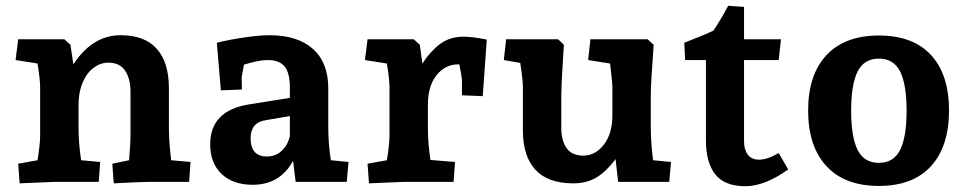

<svg xmlns="http://www.w3.org/2000/svg" viewBox="-20 -630 3351 665"><path d="M43 -63 110 -75Q119 -131 119 -160V-329Q119 -354 110 -410L34 -422L43 -494H203L224 -475L234 -407Q300 -508 398 -508Q481 -508 523 -461Q565 -414 565 -324V-190Q565 -137 573 -75L640 -69L635 0H492Q474 0 374 5L369 -63L427 -75Q432 -133 432 -160V-312Q432 -357 413.5 -385Q395 -413 355 -413Q328 -413 304 -395Q280 -377 266 -343.5Q252 -310 252 -266V-190Q252 -133 261 -75L327 -69L322 0H167L48 5Z M708 -130Q708 -246 840 -268L984 -291V-326Q984 -377 966 -399.5Q948 -422 907 -422Q875 -422 825 -406L817 -363L818 -320L745 -317L731 -482Q776 -493 827.5 -500.5Q879 -508 913 -508Q1011 -508 1064 -460.5Q1117 -413 1117 -324V-190Q1117 -131 1126 -75L1187 -69L1181 0H1004L995 -73Q950 10 855 10Q787 10 747.5 -27.5Q708 -65 708 -130ZM905 -88Q934 -88 955 -107Q976 -126 984 -158V-228L902 -214Q874 -210 861 -194Q848 -178 848 -151Q848 -88 905 -88Z M1253 -63 1320 -75Q1329 -131 1329 -160V-329Q1329 -354 1320 -410L1244 -422L1253 -494H1413L1434 -475L1443 -410Q1470 -452 1504 -477.5Q1538 -503 1586 -503Q1614 -503 1666 -493L1652 -297L1580 -300V-354Q1580 -360 1571 -407H1566Q1522 -407 1492 -369.5Q1462 -332 1462 -267V-190Q1462 -132 1471 -76L1556 -69L1551 0H1377L1258 5Z M1791 -179V-329Q1791 -353 1782 -412L1725 -422L1733 -494H1913L1933 -475L1930 -427Q1924 -331 1924 -299V-187Q1924 -143 1942.5 -117Q1961 -91 2000 -91Q2042 -91 2071.5 -129Q2101 -167 2101 -231V-329Q2101 -344 2093 -410L2017 -422L2025 -494H2223L2244 -475Q2234 -340 2234 -299V-190Q2234 -136 2242 -75L2304 -69L2298 0H2121L2112 -79Q2083 -39 2048.5 -17Q2014 5 1965 5Q1878 5 1834.5 -42Q1791 -89 1791 -179Z M2425 -144V-422H2353L2350 -482Q2420 -509 2451 -524Q2478 -564 2502 -610L2557 -606V-494H2685L2677 -422H2557V-140Q2557 -112 2570 -94.5Q2583 -77 2609 -77Q2638 -77 2677 -100L2710 -43Q2628 15 2562 15Q2490 15 2457.5 -26Q2425 -67 2425 -144Z M2779 -247Q2779 -371 2842.5 -439Q2906 -507 3024 -507Q3142 -507 3204.5 -439.5Q3267 -372 3267 -247Q3267 -123 3204.5 -54.5Q3142 14 3024 14Q2906 14 2842.5 -54.5Q2779 -123 2779 -247ZM3120 -247Q3120 -338 3097.5 -382.5Q3075 -427 3024 -427Q2973 -427 2950.5 -382.5Q2928 -338 2928 -247Q2928 -155 2950.5 -110.5Q2973 -66 3024 -66Q3075 -66 3097.5 -110.5Q3120 -155 3120 -247Z"/></svg>

Font: Andada Pro ExtraBold
Style: Regular
Weight: 800
Designer: Carolina Giovagnoli
Foundry: Huerta Tipografica
Version: Version 3.005; ttfautohint (v1.8.4)